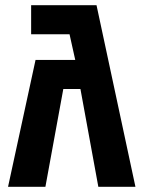

<svg xmlns="http://www.w3.org/2000/svg" viewBox="-20 -720 553 740"><path d="M100 -700H352L502 0H359L290 -377H224L155 0H11L117 -489H270L248 -588H100Z"/></svg>

Font: Tektur SemiCondensed SemiBold
Style: Regular
Weight: 600
Width: 4
Designer: Adam Jagosz
Foundry: Adam Jagosz
Version: Version 1.005;gftools[0.9.30]